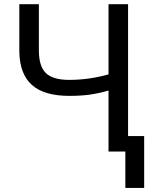

<svg xmlns="http://www.w3.org/2000/svg" viewBox="-20 -731 757 926"><path d="M597.7 -710.9V0H503.4V-294.4Q452.1 -279.8 410.2 -274.2Q368.2 -268.6 314.5 -268.6Q192.9 -268.6 133.8 -321.3Q74.7 -374 73.2 -482.9V-710.9H167.5V-485.4Q168 -411.1 201.4 -378.4Q234.9 -345.7 314.5 -345.7Q407.2 -345.7 503.4 -372.1V-710.9ZM675.3 175.3H584.5V-74.7H675.3Z"/></svg>

Font: SteelSelectRoboto
Style: Roboto-Regular
Weight: 400
Designer: Google
Version: Version 2.137; 2017